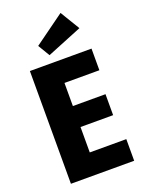

<svg xmlns="http://www.w3.org/2000/svg" viewBox="-172 -1021 828 1101"><g transform="rotate(-20 242.0 -470.5)"><path d="M63 0H449V-132H226V-287H425V-415H226V-556H439V-688H63ZM200 -735 414 -822 342 -941 157 -807Z"/></g></svg>

Font: Secuela Black
Style: Regular
Weight: 900
Designer: Fernando Haro
Foundry: deFharo
Version: Version 1.704